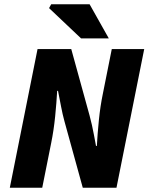

<svg xmlns="http://www.w3.org/2000/svg" viewBox="-20 -880 696 900"><path d="M26 0 156 -650H314L400 -338Q406 -316 411 -293.5Q416 -271 420.5 -247Q425 -223 430 -196H434Q437 -252 443.5 -317Q450 -382 462 -440L504 -650H656L526 0H368L282 -312Q273 -345 266.5 -379.5Q260 -414 252 -454H248Q245 -399 238.5 -334Q232 -269 220 -210L178 0ZM360 -700 210 -842 220 -860H400L490 -700Z"/></svg>

Font: Source Sans 3 ExtraLight Black
Style: Italic
Weight: 900
Italic angle: -11°
Version: Version 3.052;hotconv 1.1.0;makeotfexe 2.6.0